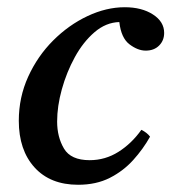

<svg xmlns="http://www.w3.org/2000/svg" viewBox="-20 -499 474 531"><path d="M196 12Q119 12 75.5 -36Q32 -84 32 -165Q32 -230 58 -287Q84 -344 127 -387Q170 -430 222 -454.5Q274 -479 325 -479Q372 -479 403 -459Q434 -439 434 -408Q434 -387 420 -373Q406 -359 383 -359Q361 -359 338 -376.5Q315 -394 310 -438Q273 -437 241.5 -410Q210 -383 187 -341Q164 -299 151 -252Q138 -205 138 -163Q138 -120 157 -88Q176 -56 228 -56Q271 -56 307.5 -79Q344 -102 371 -140Q387 -132 395 -121Q376 -87 348.5 -56.5Q321 -26 283.5 -7Q246 12 196 12Z"/></svg>

Font: Tiro Telugu
Style: Italic
Weight: 400
Italic angle: -11°
Designer: Telugu: John Hudson & Fiona Ross, assisted by Kaja Sojewska. Latin: John Hudson with Paul Hanslow, assisted by Kaja Soje
Foundry: Tiro Typeworks Ltd.
Version: Version 1.52